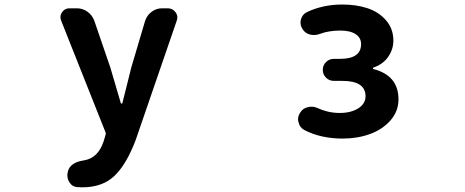

<svg xmlns="http://www.w3.org/2000/svg" viewBox="-20 -594 2040 842"><path d="M340.8 227.5Q330.1 227.5 320.3 226.6Q296.9 225.6 284.2 205.1Q275.4 190.4 275.4 174.8Q275.4 168 277.3 160.2V159.2Q287.1 118.2 347.7 109.4Q410.2 99.6 434.6 25.4L442.4 -1Q445.3 -7.8 442.4 -14.6L248 -503.9Q245.1 -511.7 245.1 -518.6Q245.1 -530.3 252 -540Q263.7 -557.6 284.2 -557.6H317.4Q342.8 -557.6 363.8 -542.5Q384.8 -527.3 393.6 -502.9L463.9 -297.9Q466.8 -290 509.8 -141.6Q510.7 -139.6 513.2 -139.6Q515.6 -139.6 516.6 -141.6Q522.5 -167 536.1 -219.2Q549.8 -271.5 555.7 -297.9L616.2 -502Q624 -526.4 644.5 -542Q665 -557.6 690.4 -557.6H715.8Q737.3 -557.6 750 -540Q757.8 -529.3 757.8 -517.6Q757.8 -510.7 754.9 -502.9L575.2 19.5Q535.2 126 482.4 176.8Q429.7 227.5 340.8 227.5Z M1483.4 13.7Q1385.7 13.7 1313.5 -24.4Q1293.9 -35.2 1289.1 -58.6Q1287.1 -64.5 1287.1 -70.3Q1287.1 -86.9 1296.9 -100.6Q1307.6 -119.1 1330.1 -124Q1337.9 -126 1345.7 -126Q1359.4 -126 1373 -120.1Q1419.9 -98.6 1469.7 -98.6Q1518.6 -98.6 1550.8 -118.7Q1583 -138.7 1583 -171.9Q1583 -239.3 1481.4 -239.3H1444.3Q1423.8 -239.3 1409.7 -253.4Q1395.5 -267.6 1395.5 -287.6Q1395.5 -307.6 1409.7 -321.8Q1423.8 -335.9 1444.3 -335.9H1470.7Q1563.5 -335.9 1563.5 -400.4Q1563.5 -428.7 1539.6 -444.3Q1515.6 -460 1472.7 -460Q1421.9 -460 1382.8 -445.3Q1370.1 -440.4 1357.4 -440.4Q1348.6 -440.4 1339.8 -442.4Q1317.4 -448.2 1306.6 -466.8Q1297.9 -480.5 1297.9 -495.1Q1297.9 -502 1299.8 -508.8Q1305.7 -531.2 1326.2 -541Q1396.5 -574.2 1481.4 -574.2Q1542 -574.2 1591.3 -558.1Q1640.6 -542 1672.9 -504.9Q1705.1 -467.8 1705.1 -416Q1705.1 -377.9 1682.6 -345.2Q1660.2 -312.5 1618.2 -297.9Q1615.2 -296.9 1615.2 -294.4Q1615.2 -292 1618.2 -291Q1727.5 -262.7 1727.5 -158.2Q1727.5 -105.5 1691.9 -65.4Q1656.2 -25.4 1601.6 -5.9Q1546.9 13.7 1483.4 13.7Z"/></svg>

Font: Gen Jyuu Gothic Monospace Bold
Style: Bold
Weight: 700
Designer: [Source Han Sans]
Ryoko NISHIZUKA  (kana & ideographs); Paul D. Hunt (Latin, Greek & Cyrillic); Wenlong ZHANG  (bopomofo
Version: Version 1.002.20150607